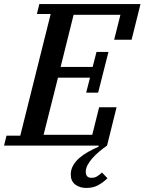

<svg xmlns="http://www.w3.org/2000/svg" viewBox="-46 -718 713 947"><path d="M380 209Q347 209 325 192Q303 175 303 143Q303 119 314.5 98.5Q326 78 345 61.5Q364 45 389 31Q414 17 441 5L440 0H-26L-14 -49H54L204 -649H136L148 -698H647L603 -522H517L548 -645H317L253 -388H411L430 -462H489L438 -261H379L398 -335H240L169 -53H409L443 -189H529L482 0Q462 14 443 30Q424 46 409.5 62.5Q395 79 386 96Q377 113 377 129Q377 159 405 159Q421 159 432.5 152Q444 145 457 133L484 161Q464 181 439 195Q414 209 380 209Z"/></svg>

Font: IBM Plex Serif Medium
Style: Italic
Weight: 500
Italic angle: -14°
Designer: Mike Abbink, Paul van der Laan, Pieter van Rosmalen
Foundry: Bold Monday
Version: Version 2.5